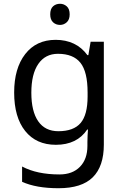

<svg xmlns="http://www.w3.org/2000/svg" viewBox="-20 -757 655 1017"><path d="M275 -546Q328 -546 370.5 -526Q413 -506 443 -465H448L460 -536H530V9Q530 124 471.5 182Q413 240 290 240Q172 240 97 206V125Q176 167 295 167Q364 167 403.5 126.5Q443 86 443 16V-5Q443 -17 444 -39.5Q445 -62 446 -71H442Q388 10 276 10Q172 10 113.5 -63Q55 -136 55 -267Q55 -395 113.5 -470.5Q172 -546 275 -546ZM287 -472Q220 -472 183 -418.5Q146 -365 146 -266Q146 -167 182.5 -114.5Q219 -62 289 -62Q370 -62 407 -105.5Q444 -149 444 -246V-267Q444 -377 406 -424.5Q368 -472 287 -472ZM298 -737Q318 -737 333.5 -723.5Q349 -710 349 -681Q349 -653 333.5 -639Q318 -625 298 -625Q276 -625 261 -639Q246 -653 246 -681Q246 -710 261 -723.5Q276 -737 298 -737Z"/></svg>

Font: Noto Sans Avestan
Style: Regular
Weight: 400
Designer: Monotype Design Team
Foundry: Monotype Imaging Inc.
Version: Version 2.003; ttfautohint (v1.8.4.7-5d5b)